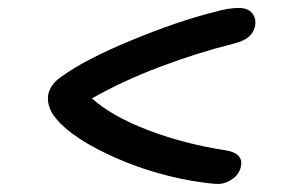

<svg xmlns="http://www.w3.org/2000/svg" viewBox="-20 -538 740 482"><path d="M526.9 -76.2Q511.2 -76.2 461.9 -84Q347.7 -104 246.8 -152.6Q146 -201.2 112.8 -251Q97.2 -275.4 101.1 -300.8Q106.9 -327.1 133.8 -345.2Q192.4 -388.2 308.6 -436.3Q424.8 -484.4 514.2 -506.8Q552.2 -518.1 579.1 -518.1Q602.5 -518.1 613.3 -504.6Q624 -491.2 620.1 -471.2Q616.2 -455.6 604.2 -445.3Q592.3 -435.1 565.9 -428.2Q477.1 -406.2 382.1 -370.4Q287.1 -334.5 210.9 -291Q259.8 -246.6 350.6 -211.7Q441.4 -176.8 548.8 -160.2Q590.8 -152.8 585 -121.1Q581.1 -100.6 563.2 -88.4Q545.4 -76.2 526.9 -76.2Z"/></svg>

Font: Shantell Sans Irregular
Style: Italic
Weight: 400
Italic angle: -11.31°
Designer: Stephen Nixon, Anya Danilova, Shantell Martin
Foundry: Arrow Type
Version: Version 1.006;[9816181b4]